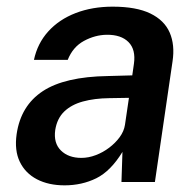

<svg xmlns="http://www.w3.org/2000/svg" viewBox="-20 -547 586 577"><path d="M174 10Q126 10 91 -8.2Q56 -26.5 39.5 -60.8Q23 -95 30 -144Q42.5 -229.5 108.5 -273Q174.5 -316.5 304.5 -318.5L377.5 -320.5L382.5 -355.5Q388.5 -398 366.2 -420.5Q344 -443 300.5 -442.5Q265.5 -442 232.2 -424Q199 -406 183.5 -367H82Q92.5 -416.5 125 -452.5Q157.5 -488.5 207.5 -507.8Q257.5 -527 318.5 -527Q389.5 -527 431.8 -506.5Q474 -486 490 -449Q506 -412 498.5 -362.5L445.5 0H345L348 -90.5Q312.5 -32.5 269.2 -11.2Q226 10 174 10ZM224.5 -72.5Q246 -72.5 267.8 -80.8Q289.5 -89 308.2 -103.2Q327 -117.5 339.8 -135Q352.5 -152.5 355.5 -171.5L367.5 -253L308 -252Q264 -251.5 229.2 -242Q194.5 -232.5 173 -211.8Q151.5 -191 146 -156.5Q140.5 -117 163 -94.8Q185.5 -72.5 224.5 -72.5Z"/></svg>

Font: Public Sans Thin SemiBold
Style: Italic
Weight: 600
Italic angle: -8°
Version: Version 2.001